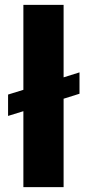

<svg xmlns="http://www.w3.org/2000/svg" viewBox="-20 -770 364 790"><path d="M241.7 -451.7V-750H76.2V-400.4L13.2 -380.9V-293L76.2 -312.5V0H241.7V-363.8L307.1 -384.3V-472.2Z"/></svg>

Font: Vazirmatn Black
Style: Regular
Weight: 900
Designer: Saber Rastikerdar
Foundry: Saber Rastikerdar
Version: Version 33.003